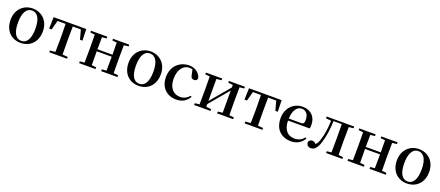

<svg xmlns="http://www.w3.org/2000/svg" viewBox="87 -1731 6723 2935"><g transform="rotate(20 3448.0 -263.5)"><path d="M305 16C452 16 568 -85 568 -265C568 -444 445 -543 305 -543C166 -543 43 -443 43 -265C43 -86 158 16 305 16ZM305 -17C217 -17 164 -100 164 -263C164 -426 217 -510 305 -510C394 -510 447 -426 447 -263C447 -100 394 -17 305 -17Z M854 0H1058V-29L972 -37L970 -232V-296L972 -493H1103L1145 -340H1184L1179 -527H648L643 -340H683L724 -493H855C857 -437 858 -351 858 -296V-232C858 -177 857 -94 855 -37L769 -29V0Z M1613 -499 1687 -492C1688 -437 1689 -356 1689 -295H1445L1447 -491L1521 -499V-527H1255V-499L1330 -491C1331 -435 1332 -351 1332 -296V-232C1332 -177 1331 -93 1330 -37L1255 -29V0H1521V-29L1447 -37C1446 -93 1445 -181 1445 -262H1689C1689 -180 1688 -93 1687 -36L1613 -29V0H1878V-29L1803 -37L1801 -232V-296L1803 -491L1878 -499V-527H1613Z M2224 16C2371 16 2487 -85 2487 -265C2487 -444 2364 -543 2224 -543C2085 -543 1962 -443 1962 -265C1962 -86 2077 16 2224 16ZM2224 -17C2136 -17 2083 -100 2083 -263C2083 -426 2136 -510 2224 -510C2313 -510 2366 -426 2366 -263C2366 -100 2313 -17 2224 -17Z M2834 16C2936 16 3000 -24 3046 -102L3029 -115C2988 -67 2938 -42 2879 -42C2768 -42 2693 -126 2693 -271C2693 -420 2766 -510 2863 -510C2881 -510 2898 -508 2915 -502L2932 -427C2937 -377 2960 -359 2993 -359C3020 -359 3037 -372 3045 -401C3027 -484 2949 -543 2852 -543C2704 -543 2574 -441 2574 -256C2574 -83 2686 16 2834 16Z M3499 -499 3576 -490V-449L3426 -271L3309 -131V-490L3391 -499V-527H3125V-499L3200 -491C3201 -435 3202 -351 3202 -296V-232C3202 -177 3201 -93 3200 -37L3125 -29V0H3391V-29L3309 -38V-81L3454 -254L3576 -400V-38L3499 -29V0H3760V-29L3685 -37L3683 -232V-296L3685 -491L3760 -499V-527H3499Z M4032 0H4236V-29L4150 -37L4148 -232V-296L4150 -493H4281L4323 -340H4362L4357 -527H3826L3821 -340H3861L3902 -493H4033C4035 -437 4036 -351 4036 -296V-232C4036 -177 4035 -94 4033 -37L3947 -29V0Z M4704 16C4799 16 4870 -28 4913 -103L4896 -117C4858 -69 4810 -42 4739 -42C4634 -42 4558 -110 4555 -267H4908C4912 -284 4914 -303 4914 -328C4914 -449 4836 -543 4696 -543C4558 -543 4436 -439 4436 -264C4436 -81 4547 16 4704 16ZM4556 -300C4561 -440 4620 -510 4692 -510C4763 -510 4807 -455 4807 -369C4807 -320 4796 -300 4757 -300Z M5345 0H5537V-29L5462 -37C5461 -93 5460 -177 5460 -232V-296C5460 -351 5461 -435 5462 -491L5537 -499V-527H5089V-499L5175 -489C5171 -358 5154 -248 5123 -158C5109 -118 5094 -93 5073 -74C5053 -94 5035 -105 5013 -105C4985 -105 4964 -93 4952 -66C4952 -16 4981 11 5024 11C5081 11 5126 -27 5161 -148C5190 -241 5208 -360 5212 -497H5346L5348 -296V-232L5346 -37L5272 -29V0Z M5978 -499 6052 -492C6053 -437 6054 -356 6054 -295H5810L5812 -491L5886 -499V-527H5620V-499L5695 -491C5696 -435 5697 -351 5697 -296V-232C5697 -177 5696 -93 5695 -37L5620 -29V0H5886V-29L5812 -37C5811 -93 5810 -181 5810 -262H6054C6054 -180 6053 -93 6052 -36L5978 -29V0H6243V-29L6168 -37L6166 -232V-296L6168 -491L6243 -499V-527H5978Z M6589 16C6736 16 6852 -85 6852 -265C6852 -444 6729 -543 6589 -543C6450 -543 6327 -443 6327 -265C6327 -86 6442 16 6589 16ZM6589 -17C6501 -17 6448 -100 6448 -263C6448 -426 6501 -510 6589 -510C6678 -510 6731 -426 6731 -263C6731 -100 6678 -17 6589 -17Z"/></g></svg>

Font: Noto Serif CJK JP SemiBold
Style: Regular
Weight: 600
Designer: Ryoko NISHIZUKA 西塚涼子 (kana & ideographs); Frank Grießhammer (Latin, Greek & Cyrillic); Wenlong ZHANG 张文龙 (bopomofo); San
Foundry: Adobe
Version: Version 2.001;hotconv 1.1.0;makeotfexe 2.6.0